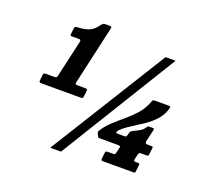

<svg xmlns="http://www.w3.org/2000/svg" viewBox="-134 -954 1269 1156"><g transform="rotate(20 500.0 -376.0)"><path d="M98.5 -335.5 102 -366Q103 -375.5 106.5 -377.2Q110 -379 119.5 -379H171Q182 -379 185.2 -382Q188.5 -385 191 -395L244.5 -630.5Q245.5 -639.5 243 -642Q240.5 -644.5 232 -644.5H190.5Q183 -644.5 180 -646.2Q177 -648 178 -656L182 -692Q183.5 -704.5 190.2 -706Q197 -707.5 207.5 -708Q238 -708.5 269.5 -719Q301 -729.5 328.5 -769Q333.5 -776 338.5 -779.2Q343.5 -782.5 355.5 -782.5H378Q387.5 -782.5 390.8 -780Q394 -777.5 392 -768.5L308 -396Q305 -384 309 -381.5Q313 -379 325.5 -379H369.5Q377 -379 381 -377Q385 -375 384 -367L380.5 -333.5Q379 -322.5 376.5 -319.2Q374 -316 363 -316H116Q103 -316 100 -319Q97 -322 98.5 -335.5ZM761 -720H825L364 30H295ZM832.5 -51 828 -13Q827.5 -5.5 824.8 -3.8Q822 -2 814.5 -2H624.5Q614 -2 611.2 -4Q608.5 -6 609.5 -16.5L613.5 -51.5Q614.5 -59.5 617.2 -62.2Q620 -65 628 -65H662.5Q672.5 -65 674.8 -68Q677 -71 679.5 -80.5L686.5 -109Q689.5 -120.5 685.8 -122.8Q682 -125 670 -125H556.5Q547 -125 545 -127.2Q543 -129.5 540.5 -135L533 -152.5Q531 -157.5 532.2 -160.2Q533.5 -163 536.5 -168Q558.5 -203.5 591 -233.2Q623.5 -263 658.8 -292.5Q694 -322 724.2 -356.2Q754.5 -390.5 771 -435Q774.5 -444.5 777.5 -448.2Q780.5 -452 793 -452H874Q886 -452 888.8 -449.5Q891.5 -447 888.5 -436.5Q876.5 -393 847 -361Q817.5 -329 780.2 -304Q743 -279 707 -256.5Q671 -234 646 -209.5Q639.5 -203 636.8 -195.5Q634 -188 651.5 -188H692Q700 -188 702 -191Q704 -194 706.5 -201L710 -215Q713 -224.5 715.5 -227Q718 -229.5 725.5 -233.5Q741.5 -241 763.8 -252.8Q786 -264.5 797.5 -284Q800 -288.5 802.8 -290.8Q805.5 -293 812.5 -293H832Q839 -293 841.8 -291.8Q844.5 -290.5 843 -283.5L825 -205.5Q821.5 -188 837 -188H863.5Q871 -188 872.5 -185.8Q874 -183.5 873.5 -176.5L869.5 -142Q868 -131.5 866 -128.2Q864 -125 854 -125H821.5Q812.5 -125 809.2 -122.5Q806 -120 803.5 -110.5L796.5 -80.5Q794 -71 797 -68Q800 -65 810.5 -65H821Q829.5 -65 831.5 -62.5Q833.5 -60 832.5 -51Z"/></g></svg>

Font: Besley* Narrow Fatface
Style: Italic
Weight: 900
Width: 4
Italic angle: -13°
Designer: Owen Earl
Foundry: indestructible type*
Version: Version 3.000; ttfautohint (v1.8.3)